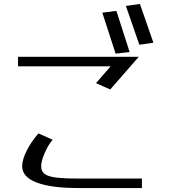

<svg xmlns="http://www.w3.org/2000/svg" viewBox="-20 -950 857 970"><path d="M697 -48H375Q300 -48 260 -53.5Q220 -59 204 -72.5Q188 -86 188 -110Q188 -136 206 -177.5Q224 -219 246 -244L174 -276Q137 -233 114.5 -188Q92 -143 92 -110Q92 -56 165 -28Q238 0 375 0H697ZM681 -663H71V-615H539L465 -530L537 -498ZM568 -895 497 -886 564 -679 635 -687ZM687 -930 616 -920 684 -724 755 -734Z"/></svg>

Font: LXGW Marker Gothic
Style: Regular
Weight: 400
Version: Version 1.001